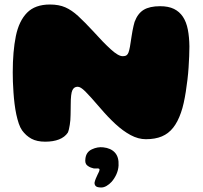

<svg xmlns="http://www.w3.org/2000/svg" viewBox="-20 -604 898 851"><path d="M180.5 24Q143.5 24 119.2 10.8Q95 -2.5 78 -26Q69.5 -38 63.2 -56.5Q57 -75 52.2 -97.2Q47.5 -119.5 44.5 -144Q41.5 -168.5 39.8 -193.5Q38 -218.5 37.2 -241.2Q36.5 -264 36.5 -283Q36.5 -376.5 50.2 -443.8Q64 -511 99.8 -547.5Q135.5 -584 201.5 -584Q241 -584 269.5 -571.5Q298 -559 326.5 -532.8Q355 -506.5 394 -464.5Q435.5 -418 469.8 -386.5Q504 -355 523.5 -355Q532 -355 537.2 -357Q542.5 -359 546.2 -364.8Q550 -370.5 552.5 -381Q554 -386.5 555.8 -396Q557.5 -405.5 559.2 -417.2Q561 -429 563 -441.8Q565 -454.5 567.2 -467Q569.5 -479.5 572 -489.8Q574.5 -500 576.5 -507Q590.5 -544.5 617 -560.5Q643.5 -576.5 689.5 -576.5Q726.5 -576.5 751 -564.5Q775.5 -552.5 790.8 -529.5Q806 -506.5 812.5 -473.2Q819 -440 819.5 -398Q819.5 -378 818.5 -354Q817.5 -330 815.8 -303.8Q814 -277.5 810.8 -250.5Q807.5 -223.5 803.5 -197.5Q799.5 -171.5 794.2 -147.8Q789 -124 782 -104.5Q768 -64 747.5 -38Q727 -12 697.5 0.5Q668 13 626.5 13Q593 13 559 -5.2Q525 -23.5 491.2 -54.8Q457.5 -86 424 -125.5Q401.5 -151.5 385.2 -169.8Q369 -188 358 -198.8Q347 -209.5 339 -214.5Q331 -219.5 324 -219.5Q308 -219.5 300.8 -204Q293.5 -188.5 293.5 -141.5Q293.5 -130.5 293.2 -118.5Q293 -106.5 292.8 -94.5Q292.5 -82.5 291.8 -71.5Q291 -60.5 289.2 -50.2Q287.5 -40 285.5 -31.2Q283.5 -22.5 280.5 -16Q267 4 241.5 14Q216 24 180.5 24ZM427 227Q409 226.5 403.8 220.2Q398.5 214 399 205.5Q400.5 198 404.2 188.5Q408 179 412 171Q416.5 163 419 156.5Q421.5 150 421 146.5Q420.5 144.5 418.2 143.5Q416 142.5 411.5 142.5Q405.5 142.5 400 142.8Q394.5 143 389 140.5Q377.5 138 366.5 129.2Q355.5 120.5 358.5 99.5Q361.5 70 387 58Q412.5 46 437.5 49Q471 52.5 489.2 72.2Q507.5 92 505.5 129.5Q504.5 149.5 495.8 168.8Q487 188 474.5 202Q464.5 213 452 220.2Q439.5 227.5 427 227Z"/></svg>

Font: Gluten ExtraBold
Style: Regular
Weight: 800
Designer: Tyler Finck
Foundry: Etcetera Type Company
Version: Version 1.300